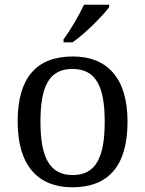

<svg xmlns="http://www.w3.org/2000/svg" viewBox="-20 -786 617 816"><path d="M250 -619V-606H288C341 -642 419 -721 444 -756V-766H337C316 -721 279 -657 250 -619ZM287 10C441 10 522 -81 522 -269C522 -456 434 -546 290 -546C135 -546 55 -456 55 -269C55 -81 143 10 287 10ZM289 -42C189 -42 152 -120 152 -269C152 -418 188 -493 288 -493C388 -493 425 -418 425 -269C425 -120 389 -42 289 -42Z"/></svg>

Font: Noto Serif
Style: Regular
Weight: 400
Designer: Monotype Design Team
Foundry: Monotype Imaging Inc.
Version: Version 2.015